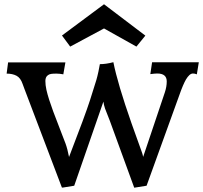

<svg xmlns="http://www.w3.org/2000/svg" viewBox="-20 -874 957 903"><path d="M905.8 -524.4Q896 -528.3 887.5 -528.3Q878.9 -528.3 870.6 -520.8Q862.3 -513.2 854.5 -500Q840.8 -476.1 824.2 -428.7L669.4 -0.5L611.3 8.8L496.6 -305.7L474.1 -363.3Q468.3 -380.4 466.3 -396L329.1 -0.5L274.9 8.3L271 7.8L94.7 -456.5Q86.9 -478 86.4 -479Q76.7 -507.8 57.6 -517.8Q38.6 -527.8 11.2 -527.8L18.1 -580.6H287.6L277.8 -524.4Q260.7 -527.8 244.9 -527.8Q229 -527.8 220.2 -526.4Q211.4 -524.9 205.6 -520.5Q193.4 -512.2 193.4 -493.2Q193.4 -474.1 198.2 -452.1Q203.1 -430.2 211.4 -404.3Q219.7 -378.4 230 -350.6L271.5 -242.2Q281.2 -216.8 288.1 -199.2Q297.4 -173.8 304.7 -135.7Q381.8 -335.4 403.3 -402.8L433.1 -497.6Q435.5 -505.4 438 -515.9Q440.4 -526.4 442.9 -537.1Q446.8 -554.7 449.7 -572.3Q479 -572.3 513.2 -581.5Q533.2 -480.5 598.6 -293.9L645.5 -163.1Q650.9 -148.9 653.3 -136.2L755.4 -439.9Q764.2 -466.3 764.2 -491.2Q764.2 -528.3 719.7 -528.3Q708 -528.3 687 -525.4L695.3 -581.1H915ZM271.5 -707 469.2 -854 663.6 -706.5 621.6 -654.8 469.2 -740.2 310.1 -654.8Z"/></svg>

Font: HeadlandOne
Style: Regular
Weight: 400
Designer: Gary Lonergan
Foundry: Sorkin Type Co.
Version: Version 1.002